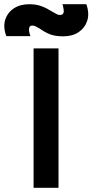

<svg xmlns="http://www.w3.org/2000/svg" viewBox="-79 -889 437 909"><path d="M80 0V-660H198V0ZM74 -768Q61 -768 59 -756Q56 -744 65 -718H-49Q-65 -760 -54.5 -794.5Q-44 -829 -14 -849Q16 -869 59 -869Q93 -869 118 -859.5Q143 -850 170 -833Q181 -826 189.5 -822Q198 -818 205 -818Q218 -818 222 -829Q225 -841 217 -869H330Q345 -825 334 -791Q323 -757 293.5 -737Q264 -717 221 -717Q182 -717 158 -726.5Q134 -736 110 -753Q99 -759 91 -763.5Q83 -768 74 -768Z"/></svg>

Font: Lil Grotesk Bold
Style: Regular
Weight: 700
Designer: Bastien Sozeau
Foundry: NBR — Bastien Sozeau
Version: Version 4.002; ttfautohint (v1.8.4.7-5d5b)